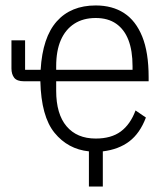

<svg xmlns="http://www.w3.org/2000/svg" viewBox="-20 -544 611 704"><path d="M357 11V140H306V11Q229 3 180 -57Q131 -117 128 -246H68Q42 -246 32 -259Q22 -272 22 -293V-396H72V-288H129Q136 -407 188 -465.5Q240 -524 331 -524Q392 -524 435 -496Q478 -468 501.5 -410Q525 -352 525 -261V-246H186V-211Q186 -126 224 -81Q262 -36 331 -36Q388 -36 423 -62Q458 -88 477 -139L515 -113Q493 -55 454 -25.5Q415 4 357 11ZM331 -478Q285 -478 252.5 -457Q220 -436 203 -397Q186 -358 186 -301V-288H466V-301Q466 -358 451 -397Q436 -436 406 -457Q376 -478 331 -478Z"/></svg>

Font: IBM Plex Sans Condensed Light
Style: Regular
Weight: 300
Width: 3
Designer: Mike Abbink, Paul van der Laan, Pieter van Rosmalen
Foundry: Bold Monday
Version: Version 3.201